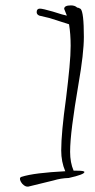

<svg xmlns="http://www.w3.org/2000/svg" viewBox="-20 -637 351 712"><path d="M81 55Q73 55 63 45Q54 34 54 26Q54 21 59 19Q84 11 124.5 6Q165 1 222 -2Q207 -37 207 -79Q207 -144 225 -273Q233 -338 237.5 -386.5Q242 -435 242 -467Q242 -511 236 -547L164 -570L126 -579Q116 -583 116 -592Q116 -605 128 -605Q138 -605 176 -594Q216 -581 228 -579Q218 -603 218 -604Q218 -617 243 -617Q258 -617 266 -609Q271 -609 279 -604Q291 -592 291 -500Q291 -470 286 -426Q281 -382 271 -325Q256 -237 248 -174.5Q240 -112 240 -74Q240 -34 253 -4H266Q293 -4 293 1Q293 10 235 23Q205 24 179 32L85 55Z"/></svg>

Font: Festive
Style: Regular
Weight: 400
Designer: Robert E. Leuschke
Foundry: Robert E. Leuschke
Version: Version 1.101; ttfautohint (v1.8.3)